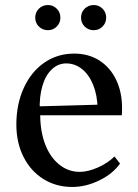

<svg xmlns="http://www.w3.org/2000/svg" viewBox="-20 -730 550 763"><path d="M45 -235Q45 -316 74.5 -380.5Q104 -445 156 -481Q208 -517 275 -517Q332 -517 375 -489.5Q418 -462 441.5 -413Q465 -364 465 -301Q465 -282 464 -272H122L140 -288Q138 -218 157 -163.5Q176 -109 213 -78Q250 -47 297 -47Q329 -47 368 -64Q407 -81 435 -108L457 -80Q428 -39 374.5 -13Q321 13 267 13Q203 13 152.5 -18.5Q102 -50 73.5 -106.5Q45 -163 45 -235ZM120 -307 372 -314 368 -297Q367 -351 350.5 -392Q334 -433 306 -455.5Q278 -478 243 -478Q211 -478 186 -454.5Q161 -431 148.5 -388.5Q136 -346 138 -291ZM302 -660Q302 -681 316.5 -695.5Q331 -710 353 -710Q373 -710 387.5 -695.5Q402 -681 402 -660Q402 -639 387.5 -624.5Q373 -610 353 -610Q331 -610 316.5 -624.5Q302 -639 302 -660ZM120 -660Q120 -681 134.5 -695.5Q149 -710 171 -710Q191 -710 205.5 -695.5Q220 -681 220 -660Q220 -639 205.5 -624.5Q191 -610 171 -610Q149 -610 134.5 -624.5Q120 -639 120 -660Z"/></svg>

Font: Wittgenstein
Style: Regular
Weight: 400
Designer: Jörg Drees
Foundry: Jörg Drees
Version: Version 1.003;Glyphs 3.1.2 (3151)